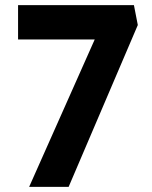

<svg xmlns="http://www.w3.org/2000/svg" viewBox="-20 -724 589 744"><path d="M93 0 347 -571H50V-704H499L514 -627L246 0Z"/></svg>

Font: Our Lexend SemiBold
Style: Regular
Weight: 600
Designer: Bonnie Shaver-Troup, Thomas Jockin
Foundry: Lexend
Version: Version 1.007